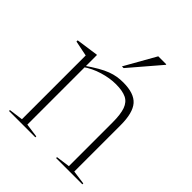

<svg xmlns="http://www.w3.org/2000/svg" viewBox="-201 -837 956 956"><g transform="rotate(45 277.0 -359.0)"><path d="M136 -423.5V-16.5L209 -6.5V0H23.5V-6.5L98 -16.5V-465.5Q90 -467 70.2 -471Q50.5 -475 16.5 -482V-490.5L132 -507H136ZM355 -6.5 428.5 -16.5V-324Q428.5 -381.5 417 -413.5Q405.5 -445.5 378.8 -458.2Q352 -471 306 -471Q262.5 -471 214.8 -456.5Q167 -442 129.5 -415.5L126.5 -422.5Q162 -447.5 189.8 -463.5Q217.5 -479.5 240.2 -488Q263 -496.5 283.5 -499.8Q304 -503 325.5 -503Q402.5 -503 434.5 -466.2Q466.5 -429.5 466.5 -342.5V-16.5L540 -6.5V0H355ZM264 -554.5 356.5 -718H413V-714.5L276 -554.5Z"/></g></svg>

Font: Newsreader 60pt ExtraLight
Style: Regular
Weight: 250
Designer: Hugues Gentile
Foundry: Production Type
Version: Version 1.003